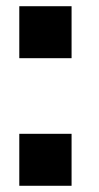

<svg xmlns="http://www.w3.org/2000/svg" viewBox="-20 -597 317 617"><path d="M42 -167V0H210V-167ZM42 -410H210V-577H42Z"/></svg>

Font: Malmofest
Style: Bold
Weight: 700
Designer: Jonny Pinhorn (Poppins), Kolossal
Version: Version 1.004;Glyphs 3.1.2 (3151)